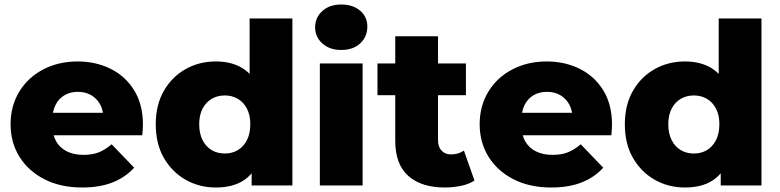

<svg xmlns="http://www.w3.org/2000/svg" viewBox="-20 -824 3464 853"><path d="M345 9Q249 9 177.5 -27.5Q106 -64 66.5 -127.5Q27 -191 27 -272Q27 -353 65.5 -416.5Q104 -480 172 -515.5Q240 -551 325 -551Q405 -551 471 -518.5Q537 -486 576 -423Q615 -360 615 -270Q615 -260 614 -247Q613 -234 612 -223H183V-323H511L439 -295Q440 -332 425.5 -359Q411 -386 385.5 -401Q360 -416 326 -416Q292 -416 266.5 -401Q241 -386 227 -358.5Q213 -331 213 -294V-265Q213 -225 229.5 -196Q246 -167 277 -151.5Q308 -136 351 -136Q391 -136 419.5 -147.5Q448 -159 476 -183L576 -79Q537 -36 480 -13.5Q423 9 345 9Z M939 9Q865 9 804.5 -25.5Q744 -60 708 -122.5Q672 -185 672 -272Q672 -358 708 -420.5Q744 -483 804.5 -517Q865 -551 939 -551Q1009 -551 1057.5 -521Q1106 -491 1131 -429Q1156 -367 1156 -272Q1156 -175 1132 -113Q1108 -51 1060 -21Q1012 9 939 9ZM979 -142Q1011 -142 1036.5 -157Q1062 -172 1077 -201.5Q1092 -231 1092 -272Q1092 -313 1077 -341.5Q1062 -370 1036.5 -385Q1011 -400 979 -400Q946 -400 920.5 -385Q895 -370 880 -341.5Q865 -313 865 -272Q865 -231 880 -201.5Q895 -172 920.5 -157Q946 -142 979 -142ZM1098 0V-93L1099 -272L1089 -451V-742H1279V0Z M1401 0V-542H1591V0ZM1496 -602Q1444 -602 1412 -631Q1380 -660 1380 -703Q1380 -746 1412 -775Q1444 -804 1496 -804Q1548 -804 1580 -776.5Q1612 -749 1612 -706Q1612 -661 1580.5 -631.5Q1549 -602 1496 -602Z M1956 9Q1852 9 1794 -42.5Q1736 -94 1736 -198V-663H1926V-200Q1926 -171 1942 -154.5Q1958 -138 1983 -138Q2017 -138 2041 -155L2088 -22Q2064 -6 2029 1.5Q1994 9 1956 9ZM1657 -401V-542H2050V-401Z M2429 9Q2333 9 2261.5 -27.5Q2190 -64 2150.5 -127.5Q2111 -191 2111 -272Q2111 -353 2149.5 -416.5Q2188 -480 2256 -515.5Q2324 -551 2409 -551Q2489 -551 2555 -518.5Q2621 -486 2660 -423Q2699 -360 2699 -270Q2699 -260 2698 -247Q2697 -234 2696 -223H2267V-323H2595L2523 -295Q2524 -332 2509.5 -359Q2495 -386 2469.5 -401Q2444 -416 2410 -416Q2376 -416 2350.5 -401Q2325 -386 2311 -358.5Q2297 -331 2297 -294V-265Q2297 -225 2313.5 -196Q2330 -167 2361 -151.5Q2392 -136 2435 -136Q2475 -136 2503.5 -147.5Q2532 -159 2560 -183L2660 -79Q2621 -36 2564 -13.5Q2507 9 2429 9Z M3023 9Q2949 9 2888.5 -25.5Q2828 -60 2792 -122.5Q2756 -185 2756 -272Q2756 -358 2792 -420.5Q2828 -483 2888.5 -517Q2949 -551 3023 -551Q3093 -551 3141.5 -521Q3190 -491 3215 -429Q3240 -367 3240 -272Q3240 -175 3216 -113Q3192 -51 3144 -21Q3096 9 3023 9ZM3063 -142Q3095 -142 3120.5 -157Q3146 -172 3161 -201.5Q3176 -231 3176 -272Q3176 -313 3161 -341.5Q3146 -370 3120.5 -385Q3095 -400 3063 -400Q3030 -400 3004.5 -385Q2979 -370 2964 -341.5Q2949 -313 2949 -272Q2949 -231 2964 -201.5Q2979 -172 3004.5 -157Q3030 -142 3063 -142ZM3182 0V-93L3183 -272L3173 -451V-742H3363V0Z"/></svg>

Font: Montserrat Thin ExtraBold
Style: Regular
Weight: 800
Version: Version 9.000